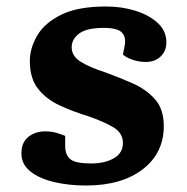

<svg xmlns="http://www.w3.org/2000/svg" viewBox="-20 -558 576 592"><path d="M261 -54Q303 -54 331 -70Q359 -86 359 -117Q359 -148 329.5 -165.5Q300 -183 251 -200Q205 -214 164 -233Q123 -252 97.5 -284Q72 -316 72 -370Q72 -409 94.5 -448Q117 -487 168.5 -512.5Q220 -538 307 -538Q355 -538 397 -525Q439 -512 466 -487.5Q493 -463 493 -427Q493 -401 475.5 -384Q458 -367 430 -367Q408 -367 388 -374Q368 -381 359 -390L364 -415Q370 -442 356.5 -457Q343 -472 300 -472Q247 -472 224 -454.5Q201 -437 201 -412Q201 -385 229 -367.5Q257 -350 307 -334Q348 -319 389 -301Q430 -283 457.5 -252.5Q485 -222 485 -169Q485 -86 420 -36Q355 14 245 14Q191 14 145.5 3Q100 -8 73 -30Q46 -52 46 -85Q46 -119 67.5 -136Q89 -153 119 -153Q139 -153 155.5 -148Q172 -143 181 -139V-108Q181 -80 197 -67Q213 -54 261 -54Z"/></svg>

Font: Literata 7pt
Style: Bold Italic
Weight: 700
Italic angle: -2°
Designer: Latin by Veronika Burian and Jose Scaglione. Greek by Irene Vlachou. Cyrillic by Vera Evstafieva
Foundry: TypeTogether
Version: Version 3.002